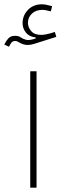

<svg xmlns="http://www.w3.org/2000/svg" viewBox="-37 -872 293 892"><path d="M132.8 -541V0H103.5V-541ZM186 -822.3Q171.9 -826.2 159.7 -826.2Q129.9 -826.2 111.3 -808.8Q92.8 -791.5 92.8 -766.1Q92.8 -745.1 107.9 -727.5Q123 -710 153.3 -710Q164.6 -710 177 -712.4Q189.5 -714.8 201.2 -718.3L217.8 -723.6L224.6 -700.7L124 -668.9Q106.4 -663.1 92.3 -663.1Q73.7 -663.1 56.6 -672.4Q50.3 -676.3 44.7 -679Q39.1 -681.6 33.2 -681.6Q22 -681.6 15.6 -673.3Q9.3 -665 4.9 -654.8L-17.1 -665Q-8.8 -682.1 2 -693.8Q12.7 -705.6 33.2 -705.6Q49.3 -705.6 59.6 -698.2Q69.8 -690.9 84.7 -687Q99.6 -683.1 128.9 -693.4L128.4 -698.2Q98.6 -701.2 83.3 -720.7Q67.9 -740.2 67.9 -764.2Q67.9 -800.3 93 -826.2Q118.2 -852.1 158.2 -852.1Q172.9 -852.1 191.4 -846.7L205.1 -843.3L199.2 -819.3Z"/></svg>

Font: Estedad-FD Thin
Style: Regular
Weight: 100
Designer: Amin Abedi
Version: Version 7.3